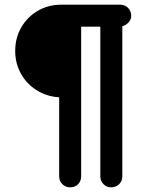

<svg xmlns="http://www.w3.org/2000/svg" viewBox="-20 -801 626 821"><path d="M280 0Q260 0 246.5 -13.5Q233 -27 233 -47V-385Q180 -388 137 -415Q94 -442 69.5 -486Q45 -530 45 -583Q45 -639 71 -684Q97 -729 142 -755Q187 -781 243 -781H493Q514 -781 527.5 -767.5Q541 -754 541 -733Q541 -718 530 -705.5Q519 -693 503 -689V-47Q503 -27 489.5 -13.5Q476 0 455 0Q436 0 422.5 -13.5Q409 -27 409 -47V-687H327V-47Q327 -27 314 -13.5Q301 0 280 0Z"/></svg>

Font: Comfortaa SemiBold
Style: Regular
Weight: 600
Designer: Johan Aakerlund
Foundry: Johan Aakerlund
Version: Version 3.104; ttfautohint (v1.8.1.43-b0c9)